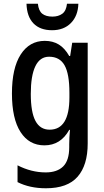

<svg xmlns="http://www.w3.org/2000/svg" viewBox="-20 -769 557 1029"><path d="M220 -550Q263 -550 295 -530.5Q327 -511 351 -469H356L367 -540H450V0Q450 116 396 178Q342 240 226 240Q139 240 74 207V117Q148 155 225 155Q286 155 318.5 123Q351 91 351 20V5Q351 -11 352 -32.5Q353 -54 355 -73H351Q305 10 218 10Q136 10 90 -61.5Q44 -133 44 -268Q44 -404 91 -477Q138 -550 220 -550ZM243 -465Q194 -465 169.5 -414Q145 -363 145 -266Q145 -168 170 -121Q195 -74 246 -74Q352 -74 352 -247V-272Q352 -373 326 -419Q300 -465 243 -465ZM400 -749Q398 -684 360 -645.5Q322 -607 259 -607Q195 -607 159.5 -643.5Q124 -680 122 -749H183Q187 -711 206.5 -695.5Q226 -680 261 -680Q293 -680 314 -695.5Q335 -711 339 -749Z"/></svg>

Font: Noto Sans Lao UI Cond Med
Style: Regular
Weight: 500
Width: 3
Designer: Monotype Design Team
Foundry: Monotype Imaging Inc.
Version: Version 2.000; ttfautohint (v1.8.4.7-5d5b)